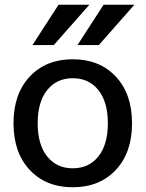

<svg xmlns="http://www.w3.org/2000/svg" viewBox="-20 -780 614 810"><path d="M417 -760H547L397 -590H307ZM227 -760H357L207 -590H117ZM105.5 -457Q174 -530 287 -530Q400 -530 468.5 -457Q537 -384 537 -260Q537 -136 468.5 -63Q400 10 287 10Q174 10 105.5 -63Q37 -136 37 -260Q37 -384 105.5 -457ZM179 -120Q219 -70 287 -70Q355 -70 395 -120Q435 -170 435 -260Q435 -350 395 -400Q355 -450 287 -450Q219 -450 179 -400Q139 -350 139 -260Q139 -170 179 -120Z"/></svg>

Font: M PLUS 1p Medium
Style: Regular
Weight: 500
Version: Version 1.062